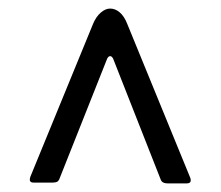

<svg xmlns="http://www.w3.org/2000/svg" viewBox="-20 -560 516 448"><path d="M244 -423Q241 -429 237 -429Q233 -429 230 -423L118 -141Q116 -137 112.5 -135.5Q109 -134 103 -134H58Q46 -134 51 -148L197 -504Q204 -521 215 -530.5Q226 -540 237 -540Q249 -540 259.5 -531Q270 -522 277 -504L424 -145Q425 -143 425 -139Q425 -132 415 -132H372Q358 -132 355 -141Z"/></svg>

Font: Libre Franklin
Style: Regular
Weight: 400
Designer: Pablo Impallari, Rodrigo Fuenzalida
Foundry: Impallari Type
Version: Version 1.001; ttfautohint (v1.4.1)